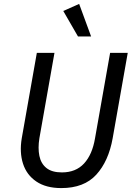

<svg xmlns="http://www.w3.org/2000/svg" viewBox="-20 -950 688 980"><path d="M168 -680H258L181 -244Q173 -194 181 -154.5Q189 -115 217 -92.5Q245 -70 296 -70Q367 -70 409 -115.5Q451 -161 465 -244L542 -680H632L555 -244Q534 -127 471.5 -58.5Q409 10 293 10Q215 10 165.5 -23.5Q116 -57 97.5 -114.5Q79 -172 91 -244ZM378 -764 303 -894 384 -930 445 -764Z"/></svg>

Font: Inria Sans
Style: Italic
Weight: 400
Italic angle: -10°
Designer: Black Foundry Team
Foundry: Black Foundry
Version: Version 1.2; ttfautohint (v1.8.3)